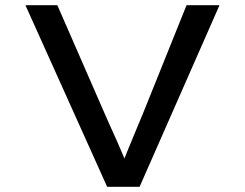

<svg xmlns="http://www.w3.org/2000/svg" viewBox="-20 -720 945 740"><path d="M393 0 78 -700H201L384 -281Q391 -264 403 -238Q415 -212 428.5 -181.5Q442 -151 454.5 -121.5Q467 -92 475 -69L444 -68Q454 -96 469.5 -134Q485 -172 501 -210.5Q517 -249 530 -280L699 -700H826L518 0Z"/></svg>

Font: Lexend Tera
Style: Regular
Weight: 400
Designer: Bonnie Shaver-Troup, Thomas Jockin
Foundry: Lexend
Version: Version 1.007